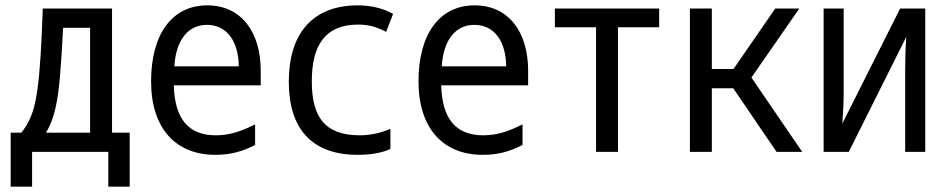

<svg xmlns="http://www.w3.org/2000/svg" viewBox="-20 -568 3540 718"><path d="M20 130H100V0H385V130H465V-72H399V-536H140C134 -372 130 -334 126 -286C117 -192 105 -128 60 -72H20ZM205 -291C209 -341 213 -401 216 -464H317V-72H152C184 -124 197 -192 205 -291Z M785 11C842 11 886 -1 934 -26V-103C884 -78 841 -62 787 -62C684 -62 633 -125 630 -249H955V-304C955 -447 883 -548 755 -548C624 -548 545 -441 545 -264C545 -88 637 11 785 11ZM632 -320C638 -418 683 -475 754 -475C831 -475 872 -410 873 -320Z M1318 11C1365 11 1409 4 1440 -11V-86C1402 -70 1362 -62 1326 -62C1194 -62 1146 -131 1146 -264C1146 -398 1196 -476 1318 -476C1359 -476 1386 -468 1424 -449L1450 -516C1414 -537 1366 -548 1318 -548C1147 -548 1060 -440 1060 -263C1060 -86 1146 11 1318 11Z M1785 11C1842 11 1886 -1 1934 -26V-103C1884 -78 1841 -62 1787 -62C1684 -62 1633 -125 1630 -249H1955V-304C1955 -447 1883 -548 1755 -548C1624 -548 1545 -441 1545 -264C1545 -88 1637 11 1785 11ZM1632 -320C1638 -418 1683 -475 1754 -475C1831 -475 1872 -410 1873 -320Z M2209 0H2291V-466H2445V-536H2055V-466H2209Z M2560 0H2642V-238H2722L2884 0H2980L2790 -278L2969 -536H2879L2723 -310H2642V-536H2560Z M3060 0H3154L3369 -430C3366 -387 3365 -344 3365 -302V0H3440V-536H3346L3130 -106C3133 -151 3135 -187 3135 -227V-536H3060Z"/></svg>

Font: Noto Sans Mono ExtraCondensed
Style: Regular
Weight: 400
Width: 2
Designer: Monotype Design Team
Foundry: Monotype Imaging Inc.
Version: Version 2.014